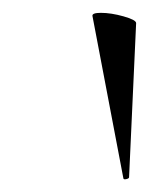

<svg xmlns="http://www.w3.org/2000/svg" viewBox="-20 -752 232 299"><path d="M137 -732Q123 -732 124 -727L172 -475Q172 -472 176.5 -473Q181 -474 181 -476L192 -716Q192 -721 172.5 -726.5Q153 -732 137 -732Z"/></svg>

Font: CormorantInfant-MediumItalic
Style: Italic
Weight: 500
Italic angle: -10°
Designer: Christian Thalmann (Catharsis Fonts)
Foundry: Catharsis Fonts
Version: Version 3.303